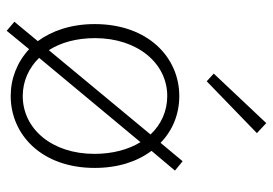

<svg xmlns="http://www.w3.org/2000/svg" viewBox="-141 -651 816 574"><g transform="rotate(90 267.0 -364.0)"><path d="M94 -240C94 -367 169 -456 267 -456C312 -456 352 -438 382 -406L130 -102C107 -138 94 -185 94 -240ZM72 24 127 -43C166 -7 215 12 267 12C382 12 482 -80 482 -239C482 -309 463 -366 431 -409L490 -479L462 -502L407 -436C369 -473 320 -492 267 -492C152 -492 52 -399 52 -239C52 -169 72 -111 103 -69L45 1ZM223 -574 378 -724 348 -752 200 -595ZM267 -24C223 -24 183 -42 153 -73L405 -376C427 -340 440 -293 440 -238C440 -111 365 -24 267 -24Z"/></g></svg>

Font: Source Sans Pro Light
Style: Regular
Weight: 300
Designer: Paul D. Hunt
Foundry: Adobe Systems Incorporated
Version: Version 3.006;hotconv 1.0.111;makeotfexe 2.5.65597